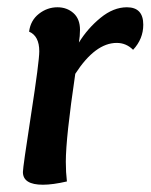

<svg xmlns="http://www.w3.org/2000/svg" viewBox="-20 -504 414 528"><path d="M301 -386Q242 -386 187 -301Q161 -125 161 -59Q161 -30 164 -5Q125 4 98 4Q43 4 43 -31Q43 -44 65.5 -189.5Q88 -335 88 -363Q88 -405 60 -417Q64 -448 87 -466Q110 -484 138 -484Q164 -484 182 -468Q200 -452 200 -422Q200 -405 197 -387Q221 -426 256.5 -455Q292 -484 329 -484Q374 -484 374 -436Q374 -397 346 -367Q327 -386 301 -386Z"/></svg>

Font: Overlock
Style: Bold Italic
Weight: 700
Version: Version 1.001